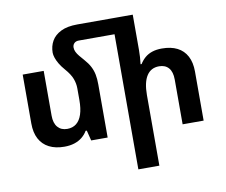

<svg xmlns="http://www.w3.org/2000/svg" viewBox="-100 -886 1472 1251"><g transform="rotate(-10 636.0 -260.5)"><path d="M555 -351V0H446L429 -68H421Q408 -45 386 -27Q364 -9 334.5 0.5Q305 10 268 10Q209 10 167 -11.5Q125 -33 103 -74.5Q81 -116 81 -176V-500H220V-204Q220 -154 243 -127.5Q266 -101 306 -101Q342 -101 366.5 -120.5Q391 -140 403.5 -178Q416 -216 416 -272V-350Q416 -382 404 -414Q392 -446 358 -485Q337 -509 324 -531Q311 -553 304.5 -572.5Q298 -592 298 -606Q298 -649 317.5 -683.5Q337 -718 379 -739Q421 -760 488 -760H772V-655H479Q460 -655 449 -644Q438 -633 438 -616Q438 -601 445 -586.5Q452 -572 464.5 -557Q477 -542 492 -525Q517 -497 530.5 -471Q544 -445 549.5 -416.5Q555 -388 555 -351ZM855 -760V-526Q855 -503 853.5 -479.5Q852 -456 849 -433H856Q870 -456 890 -473.5Q910 -491 938 -500.5Q966 -510 1003 -510Q1063 -510 1104.5 -489Q1146 -468 1168 -426.5Q1190 -385 1190 -325V0H1051V-296Q1051 -347 1028.5 -373Q1006 -399 965 -399Q911 -399 883 -355.5Q855 -312 855 -228V239H716V-760Z"/></g></svg>

Font: Noto Sans Armenian
Style: Bold
Weight: 700
Version: Version 2.007